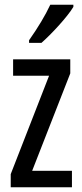

<svg xmlns="http://www.w3.org/2000/svg" viewBox="-20 -879 343 806"><path d="M288 -850V-859H191C170 -814 140 -764 102 -710V-699H154C195 -735 263 -808 288 -850ZM282 -93V-162H115L275 -571V-630H35V-561H186L25 -148V-93Z"/></svg>

Font: Noto Sans Kannada UI ExtraCondensed
Style: Regular
Weight: 400
Width: 2
Designer: Jelle Bosma - Monotype Design Team
Foundry: Monotype Imaging Inc.
Version: Version 2.005